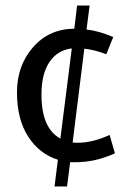

<svg xmlns="http://www.w3.org/2000/svg" viewBox="-20 -661 452 690"><path d="M259 -148Q313 -148 374 -176L393 -110Q323 -78 251 -78H232L221 9H176L188 -87Q121 -108 81 -170.5Q41 -233 41 -329Q41 -425 98.5 -491Q156 -557 247 -558L257 -641H302L291 -555Q335 -550 387 -528L362 -466Q321 -482 283 -486L241 -149Q247 -148 259 -148ZM129 -321Q129 -200 197 -163L238 -487Q187 -481 158 -438.5Q129 -396 129 -321Z"/></svg>

Font: Average Sans
Style: Regular
Weight: 400
Designer: Eduardo Rodriguez Tunni
Foundry: Eduardo Rodriguez Tunni
Version: Version 1.001